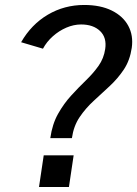

<svg xmlns="http://www.w3.org/2000/svg" viewBox="-20 -753 552 773"><path d="M182.5 -197Q190.5 -253.5 213.8 -294.8Q237 -336 266.8 -368.5Q296.5 -401 326 -429.5Q355.5 -458 376.8 -488Q398 -518 403.5 -555.5Q410.5 -601.5 383 -628Q355.5 -654.5 306.5 -654.5Q277 -654.5 247.2 -641.8Q217.5 -629 192.8 -607Q168 -585 153 -557L65 -583Q106 -654.5 172.5 -693.8Q239 -733 319 -733Q384.5 -733 430 -710.5Q475.5 -688 496.5 -649Q517.5 -610 510.5 -560.5Q503 -510 478.8 -473.5Q454.5 -437 422.2 -407Q390 -377 357.5 -347.2Q325 -317.5 300.8 -281.8Q276.5 -246 269.5 -197ZM137 0 156 -127.5H276.5L257.5 0Z"/></svg>

Font: Public Sans Thin Medium
Style: Italic
Weight: 500
Italic angle: -8°
Version: Version 2.001